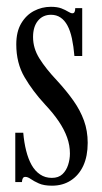

<svg xmlns="http://www.w3.org/2000/svg" viewBox="-20 -548 308 578"><path d="M136.5 11Q112 11 97 4.2Q82 -2.5 72.8 -9Q63.5 -15.5 56.5 -15.5Q51 -15.5 48.8 -11.5Q46.5 -7.5 46 0H26V-148.5H50Q52.5 -119 58.8 -94.2Q65 -69.5 75.2 -51.2Q85.5 -33 100.8 -22.8Q116 -12.5 136 -12.5Q156 -12.5 167.8 -23.5Q179.5 -34.5 185 -51.5Q190.5 -68.5 190.5 -86Q190.5 -110.5 182 -134.2Q173.5 -158 156.8 -182.8Q140 -207.5 115.5 -233.5Q78.5 -273.5 53.8 -315.8Q29 -358 29 -414.5Q29 -452.5 43.8 -477.5Q58.5 -502.5 82.2 -515Q106 -527.5 133 -527.5Q152.5 -527.5 164.8 -522.8Q177 -518 185 -513Q193 -508 198 -508Q202.5 -508 204.5 -512Q206.5 -516 206.5 -523.5H227.5V-379.5H204Q201.5 -409 196.5 -432.2Q191.5 -455.5 183 -471.2Q174.5 -487 162.2 -495.2Q150 -503.5 133.5 -503.5Q109 -503.5 94.2 -485.5Q79.5 -467.5 79.5 -436.5Q79.5 -402.5 98.8 -371.8Q118 -341 152.5 -304.5Q180.5 -274 201 -245Q221.5 -216 232.8 -185Q244 -154 244 -118Q244 -78 230.8 -49.2Q217.5 -20.5 193.2 -4.8Q169 11 136.5 11Z"/></svg>

Font: Imbue 48pt
Style: Regular
Weight: 400
Designer: Tyler Finck
Foundry: Etcetera Type Company
Version: Version 1.102